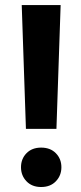

<svg xmlns="http://www.w3.org/2000/svg" viewBox="-20 -731 319 759"><path d="M203.1 -221.7H82.5L65.9 -710.9H219.7ZM142.6 -147.5Q179.2 -147.5 200.9 -125.2Q222.7 -103 222.7 -69.8Q222.7 -37.1 200.9 -14.4Q179.2 8.3 142.6 8.3Q106.4 8.3 84.7 -14.4Q63 -37.1 63 -69.8Q63 -103 84.7 -125.2Q106.4 -147.5 142.6 -147.5Z"/></svg>

Font: Robert Sans Black
Style: Regular
Weight: 900
Designer: Christian Robertson (extended by Adam Twardoch)
Foundry: Google
Version: Version 12.135;April 2, 2019;FontCreator 11.5.0.2425 64-bit;